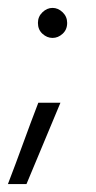

<svg xmlns="http://www.w3.org/2000/svg" viewBox="-21 -346 242 486"><path d="M149 -288Q149 -304 137.5 -315Q126 -326 112 -326Q98 -326 86.5 -315Q75 -304 75 -288Q75 -271 86.5 -260.5Q98 -250 112 -250Q126 -250 137.5 -260.5Q149 -271 149 -288ZM46 120Q68 68 89 17Q110 -34 132 -86H76Q56 -34 37.5 17Q19 68 -1 120Z"/></svg>

Font: Josefin Slab Thin Medium
Style: Regular
Weight: 500
Version: Version 2.000